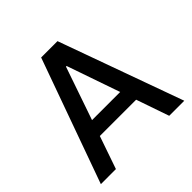

<svg xmlns="http://www.w3.org/2000/svg" viewBox="-180 -868 1030 1030"><g transform="rotate(-45 334.5 -353.5)"><path d="M18.6 0 272.5 -707H396.5L651.4 0H537.1L472.7 -186.5H197.3L132.8 0ZM441.4 -276.4 336.9 -578.1H332L228 -276.4Z"/></g></svg>

Font: Pretendard JP Medium
Style: Regular
Weight: 500
Designer: Base glyphs from Inter by Rasmus Andersson; Hangeul glyphs from Noto Sans CJK(Source Han Sans) by Jang Soo-young and Kan
Foundry: Kil Hyung-jin
Version: Version 1.309